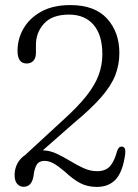

<svg xmlns="http://www.w3.org/2000/svg" viewBox="-20 -729 543 756"><path d="M37.5 -40Q37.5 -63.5 48 -84.2Q58.5 -105 79 -118.5L226.5 -254.5Q285 -307 319.2 -350Q353.5 -393 368.2 -432.8Q383 -472.5 383 -515.5Q383 -591 348.5 -631.2Q314 -671.5 252 -671.5Q185.5 -671.5 153.5 -636.2Q121.5 -601 121.5 -552.5V-521Q121.5 -500.5 111.5 -489.8Q101.5 -479 85 -479Q49 -479 49 -529Q49 -576 72.8 -617Q96.5 -658 142.8 -683.5Q189 -709 257 -709Q353.5 -709 401.8 -655.5Q450 -602 450 -520.5Q450 -474 433.8 -432.5Q417.5 -391 378 -345.8Q338.5 -300.5 268.5 -242.5L148.5 -137Q176 -136.5 202.8 -124Q229.5 -111.5 255.8 -95.5Q282 -79.5 308.5 -67.2Q335 -55 362 -55Q396.5 -55 413.8 -75.2Q431 -95.5 441 -134Q447.5 -154 462 -151.5Q476 -149 473 -123Q464 -54 436.5 -23.5Q409 7 361.5 7Q325 7 296.8 -7.5Q268.5 -22 235.5 -53Q209 -75.5 191 -85.5Q173 -95.5 155 -95.5Q133.5 -95.5 124.2 -79.8Q115 -64 112 -36Q105 6.5 73 6.5Q57.5 6.5 47.5 -5.2Q37.5 -17 37.5 -40Z"/></svg>

Font: Fraunces 144pt SuperSoft Light
Style: Regular
Weight: 300
Version: Version 1.000;[0bf87f6ff]